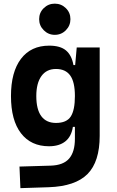

<svg xmlns="http://www.w3.org/2000/svg" viewBox="-20 -771 626 1025"><path d="M88.9 233.4 84 118.2 250 113.3Q318.4 111.3 349.1 75.4Q379.9 39.6 379.9 -30.3V-408.2L389.6 -517.6H512.2V-45.9Q512.2 92.3 447.3 158Q382.3 223.6 240.2 228.5ZM241.7 9.8Q145.5 9.8 92 -59.6Q38.6 -128.9 38.6 -258.3Q38.6 -386.7 92 -457Q145.5 -527.3 242.7 -527.3Q301.8 -527.3 332.3 -501.7Q362.8 -476.1 372.1 -423.8H410.2L379.9 -258.3Q379.9 -333.5 354.7 -368.2Q329.6 -402.8 278.8 -402.8Q228.5 -402.8 201.2 -365Q173.8 -327.1 173.8 -258.3Q173.8 -187 200.4 -150.9Q227.1 -114.7 278.8 -114.7Q335.4 -114.7 357.7 -148.9Q379.9 -183.1 379.9 -258.3L415 -93.8H369.1Q361.3 -42 328.6 -16.1Q295.9 9.8 241.7 9.8ZM272.5 -585Q238.2 -585 213.6 -609.6Q189 -634.3 189 -668.6Q189 -703.6 213.5 -727.5Q238.1 -751.5 272.3 -751.5Q307.1 -751.5 331.5 -727.5Q356 -703.6 356 -668.6Q356 -634.3 331.7 -609.6Q307.4 -585 272.5 -585Z"/></svg>

Font: Cascadia Code
Style: Regular
Weight: 400
Monospace: yes
Designer: Aaron Bell
Foundry: Saja Typeworks
Version: Version 2106.017